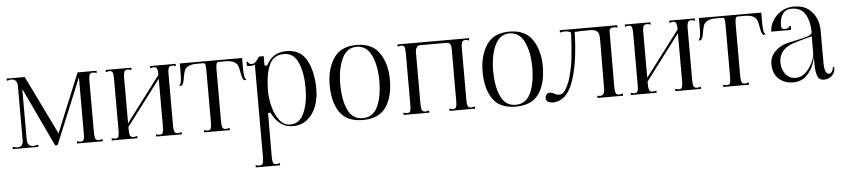

<svg xmlns="http://www.w3.org/2000/svg" viewBox="-44 -747 5576 1267"><g transform="rotate(-5 2744.0 -114.0)"><path d="M52 -9Q90 -9 90 -53V-412Q90 -433 80 -445.5Q70 -458 50 -458Q38 -458 20 -452V-467H140L330 -77L490 -467H616V-452Q599 -457 591 -457Q573 -457 568 -444.5Q563 -432 563 -407V-60Q563 -35 568 -22.5Q573 -10 591 -10Q599 -10 616 -15V0H446V-15Q463 -10 471 -10Q487 -10 491.5 -22Q496 -34 496 -60V-434L317 0H301L117 -390V-53Q117 -32 127.5 -20.5Q138 -9 158 -9Q172 -9 190 -15V0H20V-15Q38 -9 52 -9Z M701 -10Q717 -10 721.5 -22Q726 -34 726 -60V-407Q726 -433 721.5 -445Q717 -457 701 -457Q693 -457 676 -452V-467H846V-452Q829 -457 821 -457Q803 -457 798 -444.5Q793 -432 793 -407V-104L1020 -404V-407Q1020 -433 1015.5 -445Q1011 -457 995 -457Q987 -457 970 -452V-467H1140V-452Q1123 -457 1115 -457Q1097 -457 1092 -444.5Q1087 -432 1087 -407V-60Q1087 -35 1092 -22.5Q1097 -10 1115 -10Q1123 -10 1140 -15V0H970V-15Q987 -10 995 -10Q1011 -10 1015.5 -22Q1020 -34 1020 -60V-379L793 -79V-60Q793 -35 798 -22.5Q803 -10 821 -10Q829 -10 846 -15V0H676V-15Q693 -10 701 -10Z M1313 -10Q1329 -10 1333.5 -22Q1338 -34 1338 -60V-407Q1338 -431 1335.5 -443Q1333 -455 1323 -455H1272Q1238 -454 1220.5 -443.5Q1203 -433 1197 -418Q1191 -403 1187 -378Q1184 -358 1180.5 -345Q1177 -332 1168 -320H1150Q1160 -329 1163.5 -346.5Q1167 -364 1167 -398V-467H1580V-398Q1580 -364 1583.5 -346.5Q1587 -329 1597 -320H1579Q1570 -332 1566.5 -345Q1563 -358 1560 -378Q1556 -403 1550 -418Q1544 -433 1526.5 -443.5Q1509 -454 1475 -455H1422Q1412 -455 1408.5 -442Q1405 -429 1405 -407V-60Q1405 -35 1410 -22.5Q1415 -10 1433 -10Q1441 -10 1458 -15V0H1288V-15Q1305 -10 1313 -10Z M1632 250Q1650 250 1655 237.5Q1660 225 1660 200V-415Q1645 -410 1628 -410Q1621 -410 1607 -412V-439H1616Q1616 -432 1623.5 -427Q1631 -422 1641 -422Q1655 -422 1666 -433Q1677 -444 1693 -467H1723V-404H1741Q1782 -487 1875 -487Q1968 -487 2009 -411.5Q2050 -336 2050 -219Q2050 -157 2030 -105Q2010 -53 1970.5 -21.5Q1931 10 1874 10Q1826 10 1791 -18Q1756 -46 1735 -91H1719L1718 170V200Q1718 226 1722.5 238Q1727 250 1743 250Q1751 250 1768 245V260H1607V245Q1624 250 1632 250ZM1859 -2Q1921 -2 1950.5 -69Q1980 -136 1980 -234Q1980 -334 1951 -401.5Q1922 -469 1857 -469Q1785 -469 1758 -403.5Q1731 -338 1731 -235Q1731 -187 1744.5 -133Q1758 -79 1787 -40.5Q1816 -2 1859 -2Z M2140 -239Q2140 -344 2187 -415.5Q2234 -487 2339 -487Q2444 -487 2491.5 -415.5Q2539 -344 2539 -239Q2539 -125 2492 -57.5Q2445 10 2339 10Q2233 10 2186.5 -57.5Q2140 -125 2140 -239ZM2469 -239Q2469 -338 2437 -406.5Q2405 -475 2339 -475Q2273 -475 2241.5 -406.5Q2210 -338 2210 -239Q2210 -133 2241 -67.5Q2272 -2 2339 -2Q2407 -2 2438 -67.5Q2469 -133 2469 -239Z M2634 -10Q2650 -10 2654.5 -22Q2659 -34 2659 -60V-407Q2659 -433 2654.5 -445Q2650 -457 2634 -457Q2626 -457 2609 -452V-467H3083V-452Q3066 -457 3058 -457Q3040 -457 3035 -444.5Q3030 -432 3030 -407V-60Q3030 -35 3035 -22.5Q3040 -10 3058 -10Q3066 -10 3083 -15V0H2913V-15Q2930 -10 2938 -10Q2954 -10 2958.5 -22Q2963 -34 2963 -60V-407Q2963 -449 2935 -449H2755Q2742 -449 2734 -435.5Q2726 -422 2726 -407V-60Q2726 -35 2731 -22.5Q2736 -10 2754 -10Q2762 -10 2779 -15V0H2609V-15Q2626 -10 2634 -10Z M3153 -239Q3153 -344 3200 -415.5Q3247 -487 3352 -487Q3457 -487 3504.5 -415.5Q3552 -344 3552 -239Q3552 -125 3505 -57.5Q3458 10 3352 10Q3246 10 3199.5 -57.5Q3153 -125 3153 -239ZM3482 -239Q3482 -338 3450 -406.5Q3418 -475 3352 -475Q3286 -475 3254.5 -406.5Q3223 -338 3223 -239Q3223 -133 3254 -67.5Q3285 -2 3352 -2Q3420 -2 3451 -67.5Q3482 -133 3482 -239Z M3599 4Q3581 4 3568.5 -2.5Q3556 -9 3553 -20Q3552 -23 3552 -29Q3552 -42 3560.5 -52Q3569 -62 3579 -62Q3591 -62 3597 -60Q3603 -58 3610 -54Q3622 -46 3637 -44Q3662 -41 3677 -60Q3692 -79 3700 -97.5Q3708 -116 3710 -120Q3736 -195 3745 -277.5Q3754 -360 3757 -445Q3744 -456 3715 -456Q3701 -456 3684 -451V-467H4065V-451Q4052 -455 4040 -455Q4011 -455 4011 -429L4010 -60Q4010 -35 4015 -22.5Q4020 -10 4038 -10Q4046 -10 4063 -15V0H3893V-15Q3904 -12 3912 -12Q3942 -12 3942 -58L3944 -374Q3944 -402 3941.5 -416Q3939 -430 3925.5 -440Q3912 -450 3881 -450Q3821 -450 3781 -447Q3777 -245 3733 -121Q3715 -70 3689.5 -40Q3664 -10 3624 1Q3611 4 3599 4Z M4140 -10Q4156 -10 4160.5 -22Q4165 -34 4165 -60V-407Q4165 -433 4160.5 -445Q4156 -457 4140 -457Q4132 -457 4115 -452V-467H4285V-452Q4268 -457 4260 -457Q4242 -457 4237 -444.5Q4232 -432 4232 -407V-104L4459 -404V-407Q4459 -433 4454.5 -445Q4450 -457 4434 -457Q4426 -457 4409 -452V-467H4579V-452Q4562 -457 4554 -457Q4536 -457 4531 -444.5Q4526 -432 4526 -407V-60Q4526 -35 4531 -22.5Q4536 -10 4554 -10Q4562 -10 4579 -15V0H4409V-15Q4426 -10 4434 -10Q4450 -10 4454.5 -22Q4459 -34 4459 -60V-379L4232 -79V-60Q4232 -35 4237 -22.5Q4242 -10 4260 -10Q4268 -10 4285 -15V0H4115V-15Q4132 -10 4140 -10Z M4752 -10Q4768 -10 4772.5 -22Q4777 -34 4777 -60V-407Q4777 -431 4774.5 -443Q4772 -455 4762 -455H4711Q4677 -454 4659.5 -443.5Q4642 -433 4636 -418Q4630 -403 4626 -378Q4623 -358 4619.5 -345Q4616 -332 4607 -320H4589Q4599 -329 4602.5 -346.5Q4606 -364 4606 -398V-467H5019V-398Q5019 -364 5022.5 -346.5Q5026 -329 5036 -320H5018Q5009 -332 5005.5 -345Q5002 -358 4999 -378Q4995 -403 4989 -418Q4983 -433 4965.5 -443.5Q4948 -454 4914 -455H4861Q4851 -455 4847.5 -442Q4844 -429 4844 -407V-60Q4844 -35 4849 -22.5Q4854 -10 4872 -10Q4880 -10 4897 -15V0H4727V-15Q4744 -10 4752 -10Z M5056 -123Q5056 -169 5087 -201.5Q5118 -234 5155 -246Q5174 -252 5199.5 -257.5Q5225 -263 5234 -265Q5284 -275 5309 -283.5Q5334 -292 5339 -307Q5339 -379 5311.5 -427Q5284 -475 5220 -475Q5180 -475 5160.5 -446.5Q5141 -418 5141 -370Q5141 -357 5146 -351.5Q5151 -346 5169 -346Q5180 -346 5188 -351Q5196 -356 5196 -363H5205V-336H5074Q5074 -372 5095 -407.5Q5116 -443 5153 -465.5Q5190 -488 5235 -488Q5295 -488 5331.5 -460.5Q5368 -433 5383.5 -394.5Q5399 -356 5399 -318V-101Q5399 -26 5431 -26Q5441 -26 5449.5 -39.5Q5458 -53 5458 -67H5468Q5468 -30 5445.5 -10Q5423 10 5394 10Q5360 10 5349.5 -20Q5339 -50 5339 -104V-150Q5339 -136 5325.5 -97Q5312 -58 5278 -24Q5244 10 5188 10Q5132 10 5094 -24.5Q5056 -59 5056 -123ZM5337 -171V-285Q5337 -282 5327 -279Q5317 -276 5302 -273Q5237 -256 5207 -245Q5160 -228 5138 -197.5Q5116 -167 5116 -129Q5116 -85 5140.5 -51.5Q5165 -18 5211 -18Q5245 -18 5274 -45Q5303 -72 5320 -109Q5337 -146 5337 -171Z"/></g></svg>

Font: Viaoda Libre
Style: Regular
Weight: 400
Designer: Gydient
Version: Version 2.000